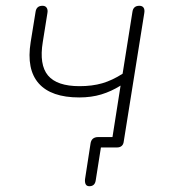

<svg xmlns="http://www.w3.org/2000/svg" viewBox="-20 -510 585 664"><path d="M289 134Q280 134 276.5 127.5Q273 121 274 110L293 -13Q296 -36 320 -36H388L366 -17L397 -214Q365 -194 330.5 -183.5Q296 -173 254 -173Q157 -173 114 -221.5Q71 -270 86 -364L103 -469Q106 -490 127 -490Q137 -490 141.5 -483Q146 -476 144 -465L128 -365Q115 -286 146 -249Q177 -212 255 -212Q299 -212 333.5 -222Q368 -232 404 -255L438 -469Q441 -490 462 -490Q472 -490 476.5 -483.5Q481 -477 479 -465L408 -21Q407 -11 401 -5.5Q395 0 384 0H310L332 -19L311 114Q308 134 289 134Z"/></svg>

Font: Nunito Variable Extra Light
Style: Italic
Weight: 200
Italic angle: -9°
Designer: Vernon Adams
Foundry: Vernon Adams
Version: Version 3.602